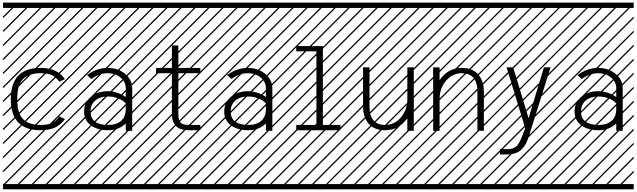

<svg xmlns="http://www.w3.org/2000/svg" viewBox="-23 -990 4819 1453"><path d="M468.3 -391.1 425.3 -371.6Q403.3 -404.3 372.1 -420.2Q340.8 -436 283.2 -436Q240.7 -436 209.2 -425.8Q177.7 -415.5 158.4 -398.7Q139.2 -381.8 127.4 -356Q115.7 -330.1 111.6 -302.7Q107.4 -275.4 107.4 -240.2Q107.4 -205.1 111.6 -177.7Q115.7 -150.4 127.4 -124.5Q139.2 -98.6 158.4 -81.8Q177.7 -64.9 209.2 -54.7Q240.7 -44.4 283.2 -44.4Q340.8 -44.4 372.3 -60.5Q403.8 -76.7 425.8 -108.9L468.8 -89.4Q440.4 -48.3 396.5 -26.4Q352.5 -4.4 283.2 -4.4Q58.6 -4.4 58.6 -240.2Q58.6 -476.1 283.2 -476.1Q352.1 -476.1 396 -454.1Q439.9 -432.1 468.3 -391.1ZM0 402.8H530.3V442.9H0ZM0 -970.2H530.3V-930.2H0ZM526.9 410.6 533.7 417.5 525.4 425.8 518.6 418.9ZM526.9 304.7 533.7 311.5 419.4 425.8 412.6 418.9ZM526.9 198.7 533.7 205.6 313.5 425.8 306.6 418.9ZM526.9 92.3 533.7 99.1 207.5 425.8 200.7 418.9ZM526.9 -13.2 533.7 -6.3 101.6 425.8 94.7 418.9ZM526.9 -119.1 533.7 -112.3 3.4 418 -3.4 411.1ZM526.9 -225.6 533.7 -218.8 3.4 311.5 -3.4 304.7ZM526.9 -331.5 533.7 -324.7 3.4 205.6 -3.4 198.7ZM526.9 -438 533.7 -431.2 3.4 99.1 -3.4 92.3ZM526.9 -543.5 533.7 -536.6 3.4 -6.3 -3.4 -13.2ZM526.9 -649.4 533.7 -642.6 3.4 -112.3 -3.4 -119.1ZM526.9 -755.9 533.7 -749 3.4 -218.8 -3.4 -225.6ZM526.9 -861.8 533.7 -855 3.4 -324.7 -3.4 -331.5ZM516.6 -958 523.4 -951.2 3.4 -431.2 -3.4 -438ZM411.1 -958 418 -951.2 3.4 -536.6 -3.4 -543.5ZM305.2 -958 312 -951.2 3.4 -642.6 -3.4 -649.4ZM198.7 -958 205.6 -951.2 3.4 -749 -3.4 -755.9ZM92.3 -958 99.1 -951.2 3.4 -855 -3.4 -861.8Z M977.5 -321.8V0H928.7V-55.2Q875.5 -4.4 794.4 -4.4Q713.9 -4.4 663.6 -42Q613.3 -79.6 613.3 -145.5Q613.3 -215.3 664.3 -257.6Q715.3 -299.8 791.5 -299.8Q864.7 -299.8 928.7 -255.9V-321.8Q928.7 -370.6 888.9 -403.3Q849.1 -436 792 -436Q726.6 -436 668.5 -392.1L635.3 -421.4Q707.5 -476.1 792 -476.1Q869.1 -476.1 923.3 -431.4Q977.5 -386.7 977.5 -321.8ZM794.4 -44.4Q857.9 -44.4 893.3 -75.2Q928.7 -106 928.7 -167V-206.5Q907.7 -231.9 870.8 -245.8Q834 -259.8 791.5 -259.8Q734.9 -259.8 698.5 -229.7Q662.1 -199.7 662.1 -145.5Q662.1 -95.7 696.3 -70.1Q730.5 -44.4 794.4 -44.4ZM530.3 402.8H1060.5V442.9H530.3ZM530.3 -970.2H1060.5V-930.2H530.3ZM1057.1 410.6 1064 417.5 1055.7 425.8 1048.8 418.9ZM1057.1 304.7 1064 311.5 949.7 425.8 942.9 418.9ZM1057.1 198.7 1064 205.6 843.8 425.8 836.9 418.9ZM1057.1 92.3 1064 99.1 737.8 425.8 731 418.9ZM1057.1 -13.2 1064 -6.3 631.8 425.8 625 418.9ZM1057.1 -119.1 1064 -112.3 533.7 418 526.9 411.1ZM1057.1 -225.6 1064 -218.8 533.7 311.5 526.9 304.7ZM1057.1 -331.5 1064 -324.7 533.7 205.6 526.9 198.7ZM1057.1 -438 1064 -431.2 533.7 99.1 526.9 92.3ZM1057.1 -543.5 1064 -536.6 533.7 -6.3 526.9 -13.2ZM1057.1 -649.4 1064 -642.6 533.7 -112.3 526.9 -119.1ZM1057.1 -755.9 1064 -749 533.7 -218.8 526.9 -225.6ZM1057.1 -861.8 1064 -855 533.7 -324.7 526.9 -331.5ZM1046.9 -958 1053.7 -951.2 533.7 -431.2 526.9 -438ZM941.4 -958 948.2 -951.2 533.7 -536.6 526.9 -543.5ZM835.4 -958 842.3 -951.2 533.7 -642.6 526.9 -649.4ZM729 -958 735.8 -951.2 533.7 -749 526.9 -755.9ZM622.6 -958 629.4 -951.2 533.7 -855 526.9 -861.8Z M1277.8 -646H1326.7V-476.1H1493.2V-436H1326.7V-130.4Q1326.7 -80.1 1343.3 -62.3Q1359.9 -44.4 1402.8 -44.4H1493.2V-4.4H1402.8Q1277.8 -4.4 1277.8 -130.4V-436H1158.2V-476.1H1277.8ZM1060.5 402.8H1590.8V442.9H1060.5ZM1060.5 -970.2H1590.8V-930.2H1060.5ZM1587.4 410.6 1594.2 417.5 1585.9 425.8 1579.1 418.9ZM1587.4 304.7 1594.2 311.5 1480 425.8 1473.1 418.9ZM1587.4 198.7 1594.2 205.6 1374 425.8 1367.2 418.9ZM1587.4 92.3 1594.2 99.1 1268.1 425.8 1261.2 418.9ZM1587.4 -13.2 1594.2 -6.3 1162.1 425.8 1155.3 418.9ZM1587.4 -119.1 1594.2 -112.3 1064 418 1057.1 411.1ZM1587.4 -225.6 1594.2 -218.8 1064 311.5 1057.1 304.7ZM1587.4 -331.5 1594.2 -324.7 1064 205.6 1057.1 198.7ZM1587.4 -438 1594.2 -431.2 1064 99.1 1057.1 92.3ZM1587.4 -543.5 1594.2 -536.6 1064 -6.3 1057.1 -13.2ZM1587.4 -649.4 1594.2 -642.6 1064 -112.3 1057.1 -119.1ZM1587.4 -755.9 1594.2 -749 1064 -218.8 1057.1 -225.6ZM1587.4 -861.8 1594.2 -855 1064 -324.7 1057.1 -331.5ZM1577.1 -958 1584 -951.2 1064 -431.2 1057.1 -438ZM1471.7 -958 1478.5 -951.2 1064 -536.6 1057.1 -543.5ZM1365.7 -958 1372.6 -951.2 1064 -642.6 1057.1 -649.4ZM1259.3 -958 1266.1 -951.2 1064 -749 1057.1 -755.9ZM1152.8 -958 1159.7 -951.2 1064 -855 1057.1 -861.8Z M2038.1 -321.8V0H1989.3V-55.2Q1936 -4.4 1855 -4.4Q1774.4 -4.4 1724.1 -42Q1673.8 -79.6 1673.8 -145.5Q1673.8 -215.3 1724.9 -257.6Q1775.9 -299.8 1852.1 -299.8Q1925.3 -299.8 1989.3 -255.9V-321.8Q1989.3 -370.6 1949.5 -403.3Q1909.7 -436 1852.5 -436Q1787.1 -436 1729 -392.1L1695.8 -421.4Q1768.1 -476.1 1852.5 -476.1Q1929.7 -476.1 1983.9 -431.4Q2038.1 -386.7 2038.1 -321.8ZM1855 -44.4Q1918.5 -44.4 1953.9 -75.2Q1989.3 -106 1989.3 -167V-206.5Q1968.3 -231.9 1931.4 -245.8Q1894.5 -259.8 1852.1 -259.8Q1795.4 -259.8 1759 -229.7Q1722.7 -199.7 1722.7 -145.5Q1722.7 -95.7 1756.8 -70.1Q1791 -44.4 1855 -44.4ZM1590.8 402.8H2121.1V442.9H1590.8ZM1590.8 -970.2H2121.1V-930.2H1590.8ZM2117.7 410.6 2124.5 417.5 2116.2 425.8 2109.4 418.9ZM2117.7 304.7 2124.5 311.5 2010.3 425.8 2003.4 418.9ZM2117.7 198.7 2124.5 205.6 1904.3 425.8 1897.5 418.9ZM2117.7 92.3 2124.5 99.1 1798.3 425.8 1791.5 418.9ZM2117.7 -13.2 2124.5 -6.3 1692.4 425.8 1685.5 418.9ZM2117.7 -119.1 2124.5 -112.3 1594.2 418 1587.4 411.1ZM2117.7 -225.6 2124.5 -218.8 1594.2 311.5 1587.4 304.7ZM2117.7 -331.5 2124.5 -324.7 1594.2 205.6 1587.4 198.7ZM2117.7 -438 2124.5 -431.2 1594.2 99.1 1587.4 92.3ZM2117.7 -543.5 2124.5 -536.6 1594.2 -6.3 1587.4 -13.2ZM2117.7 -649.4 2124.5 -642.6 1594.2 -112.3 1587.4 -119.1ZM2117.7 -755.9 2124.5 -749 1594.2 -218.8 1587.4 -225.6ZM2117.7 -861.8 2124.5 -855 1594.2 -324.7 1587.4 -331.5ZM2107.4 -958 2114.3 -951.2 1594.2 -431.2 1587.4 -438ZM2002 -958 2008.8 -951.2 1594.2 -536.6 1587.4 -543.5ZM1896 -958 1902.8 -951.2 1594.2 -642.6 1587.4 -649.4ZM1789.6 -958 1796.4 -951.2 1594.2 -749 1587.4 -755.9ZM1683.1 -958 1689.9 -951.2 1594.2 -855 1587.4 -861.8Z M2218.8 -4.4V-44.4H2371.6V-601.6H2218.8V-641.6H2420.4V-44.4H2553.7V-4.4ZM2121.1 402.8H2651.4V442.9H2121.1ZM2121.1 -970.2H2651.4V-930.2H2121.1ZM2647.9 410.6 2654.8 417.5 2646.5 425.8 2639.6 418.9ZM2647.9 304.7 2654.8 311.5 2540.5 425.8 2533.7 418.9ZM2647.9 198.7 2654.8 205.6 2434.6 425.8 2427.7 418.9ZM2647.9 92.3 2654.8 99.1 2328.6 425.8 2321.8 418.9ZM2647.9 -13.2 2654.8 -6.3 2222.7 425.8 2215.8 418.9ZM2647.9 -119.1 2654.8 -112.3 2124.5 418 2117.7 411.1ZM2647.9 -225.6 2654.8 -218.8 2124.5 311.5 2117.7 304.7ZM2647.9 -331.5 2654.8 -324.7 2124.5 205.6 2117.7 198.7ZM2647.9 -438 2654.8 -431.2 2124.5 99.1 2117.7 92.3ZM2647.9 -543.5 2654.8 -536.6 2124.5 -6.3 2117.7 -13.2ZM2647.9 -649.4 2654.8 -642.6 2124.5 -112.3 2117.7 -119.1ZM2647.9 -755.9 2654.8 -749 2124.5 -218.8 2117.7 -225.6ZM2647.9 -861.8 2654.8 -855 2124.5 -324.7 2117.7 -331.5ZM2637.7 -958 2644.5 -951.2 2124.5 -431.2 2117.7 -438ZM2532.2 -958 2539.1 -951.2 2124.5 -536.6 2117.7 -543.5ZM2426.3 -958 2433.1 -951.2 2124.5 -642.6 2117.7 -649.4ZM2319.8 -958 2326.7 -951.2 2124.5 -749 2117.7 -755.9ZM2213.4 -958 2220.2 -951.2 2124.5 -855 2117.7 -861.8Z M3108.4 0H3059.6V-97.7Q3032.7 -54.7 2990 -29.5Q2947.3 -4.4 2891.1 -4.4Q2810.1 -4.4 2767.3 -53.7Q2724.6 -103 2724.6 -182.1V-480.5H2773.4V-182.1Q2773.4 -113.8 2803.7 -79.1Q2834 -44.4 2891.1 -44.4Q2962.4 -44.4 3011 -101.8Q3059.6 -159.2 3059.6 -240.2V-480.5H3108.4ZM2651.4 402.8H3181.6V442.9H2651.4ZM2651.4 -970.2H3181.6V-930.2H2651.4ZM3178.2 410.6 3185.1 417.5 3176.8 425.8 3169.9 418.9ZM3178.2 304.7 3185.1 311.5 3070.8 425.8 3064 418.9ZM3178.2 198.7 3185.1 205.6 2964.8 425.8 2958 418.9ZM3178.2 92.3 3185.1 99.1 2858.9 425.8 2852.1 418.9ZM3178.2 -13.2 3185.1 -6.3 2752.9 425.8 2746.1 418.9ZM3178.2 -119.1 3185.1 -112.3 2654.8 418 2647.9 411.1ZM3178.2 -225.6 3185.1 -218.8 2654.8 311.5 2647.9 304.7ZM3178.2 -331.5 3185.1 -324.7 2654.8 205.6 2647.9 198.7ZM3178.2 -438 3185.1 -431.2 2654.8 99.1 2647.9 92.3ZM3178.2 -543.5 3185.1 -536.6 2654.8 -6.3 2647.9 -13.2ZM3178.2 -649.4 3185.1 -642.6 2654.8 -112.3 2647.9 -119.1ZM3178.2 -755.9 3185.1 -749 2654.8 -218.8 2647.9 -225.6ZM3178.2 -861.8 3185.1 -855 2654.8 -324.7 2647.9 -331.5ZM3168 -958 3174.8 -951.2 2654.8 -431.2 2647.9 -438ZM3062.5 -958 3069.3 -951.2 2654.8 -536.6 2647.9 -543.5ZM2956.5 -958 2963.4 -951.2 2654.8 -642.6 2647.9 -649.4ZM2850.1 -958 2856.9 -951.2 2654.8 -749 2647.9 -755.9ZM2743.7 -958 2750.5 -951.2 2654.8 -855 2647.9 -861.8Z M3254.9 -480.5H3303.7V-382.8Q3330.6 -425.8 3373.3 -450.9Q3416 -476.1 3472.2 -476.1Q3553.2 -476.1 3595.9 -426.8Q3638.7 -377.4 3638.7 -298.3V0H3589.8V-298.3Q3589.8 -366.7 3559.6 -401.4Q3529.3 -436 3472.2 -436Q3400.9 -436 3352.3 -378.7Q3303.7 -321.3 3303.7 -240.2V0H3254.9ZM3181.6 402.8H3711.9V442.9H3181.6ZM3181.6 -970.2H3711.9V-930.2H3181.6ZM3708.5 410.6 3715.3 417.5 3707 425.8 3700.2 418.9ZM3708.5 304.7 3715.3 311.5 3601.1 425.8 3594.2 418.9ZM3708.5 198.7 3715.3 205.6 3495.1 425.8 3488.3 418.9ZM3708.5 92.3 3715.3 99.1 3389.2 425.8 3382.3 418.9ZM3708.5 -13.2 3715.3 -6.3 3283.2 425.8 3276.4 418.9ZM3708.5 -119.1 3715.3 -112.3 3185.1 418 3178.2 411.1ZM3708.5 -225.6 3715.3 -218.8 3185.1 311.5 3178.2 304.7ZM3708.5 -331.5 3715.3 -324.7 3185.1 205.6 3178.2 198.7ZM3708.5 -438 3715.3 -431.2 3185.1 99.1 3178.2 92.3ZM3708.5 -543.5 3715.3 -536.6 3185.1 -6.3 3178.2 -13.2ZM3708.5 -649.4 3715.3 -642.6 3185.1 -112.3 3178.2 -119.1ZM3708.5 -755.9 3715.3 -749 3185.1 -218.8 3178.2 -225.6ZM3708.5 -861.8 3715.3 -855 3185.1 -324.7 3178.2 -331.5ZM3698.2 -958 3705.1 -951.2 3185.1 -431.2 3178.2 -438ZM3592.8 -958 3599.6 -951.2 3185.1 -536.6 3178.2 -543.5ZM3486.8 -958 3493.7 -951.2 3185.1 -642.6 3178.2 -649.4ZM3380.4 -958 3387.2 -951.2 3185.1 -749 3178.2 -755.9ZM3273.9 -958 3280.8 -951.2 3185.1 -855 3178.2 -861.8Z M3860.8 -480.5 3977.1 -95.7 4093.3 -480.5H4143.6L3980 39.1Q3969.2 73.2 3957 96.7Q3944.8 120.1 3925.3 139.9Q3905.8 159.7 3877 169.2Q3848.1 178.7 3808.6 178.7H3760.7V138.7H3808.6Q3828.1 138.7 3842.3 136.5Q3856.4 134.3 3867.9 128.2Q3879.4 122.1 3887.2 115Q3895 107.9 3903.6 93.3Q3912.1 78.6 3918 65.2Q3923.8 51.8 3933.1 27.3L3951.7 -19.5L3810.5 -480.5ZM3711.9 402.8H4242.2V442.9H3711.9ZM3711.9 -970.2H4242.2V-930.2H3711.9ZM4238.8 410.6 4245.6 417.5 4237.3 425.8 4230.5 418.9ZM4238.8 304.7 4245.6 311.5 4131.3 425.8 4124.5 418.9ZM4238.8 198.7 4245.6 205.6 4025.4 425.8 4018.6 418.9ZM4238.8 92.3 4245.6 99.1 3919.4 425.8 3912.6 418.9ZM4238.8 -13.2 4245.6 -6.3 3813.5 425.8 3806.6 418.9ZM4238.8 -119.1 4245.6 -112.3 3715.3 418 3708.5 411.1ZM4238.8 -225.6 4245.6 -218.8 3715.3 311.5 3708.5 304.7ZM4238.8 -331.5 4245.6 -324.7 3715.3 205.6 3708.5 198.7ZM4238.8 -438 4245.6 -431.2 3715.3 99.1 3708.5 92.3ZM4238.8 -543.5 4245.6 -536.6 3715.3 -6.3 3708.5 -13.2ZM4238.8 -649.4 4245.6 -642.6 3715.3 -112.3 3708.5 -119.1ZM4238.8 -755.9 4245.6 -749 3715.3 -218.8 3708.5 -225.6ZM4238.8 -861.8 4245.6 -855 3715.3 -324.7 3708.5 -331.5ZM4228.5 -958 4235.4 -951.2 3715.3 -431.2 3708.5 -438ZM4123 -958 4129.9 -951.2 3715.3 -536.6 3708.5 -543.5ZM4017.1 -958 4023.9 -951.2 3715.3 -642.6 3708.5 -649.4ZM3910.6 -958 3917.5 -951.2 3715.3 -749 3708.5 -755.9ZM3804.2 -958 3811 -951.2 3715.3 -855 3708.5 -861.8Z M4689.5 -321.8V0H4640.6V-55.2Q4587.4 -4.4 4506.3 -4.4Q4425.8 -4.4 4375.5 -42Q4325.2 -79.6 4325.2 -145.5Q4325.2 -215.3 4376.2 -257.6Q4427.2 -299.8 4503.4 -299.8Q4576.7 -299.8 4640.6 -255.9V-321.8Q4640.6 -370.6 4600.8 -403.3Q4561 -436 4503.9 -436Q4438.5 -436 4380.4 -392.1L4347.2 -421.4Q4419.4 -476.1 4503.9 -476.1Q4581.1 -476.1 4635.3 -431.4Q4689.5 -386.7 4689.5 -321.8ZM4506.3 -44.4Q4569.8 -44.4 4605.2 -75.2Q4640.6 -106 4640.6 -167V-206.5Q4619.6 -231.9 4582.8 -245.8Q4545.9 -259.8 4503.4 -259.8Q4446.8 -259.8 4410.4 -229.7Q4374 -199.7 4374 -145.5Q4374 -95.7 4408.2 -70.1Q4442.4 -44.4 4506.3 -44.4ZM4242.2 402.8H4772.5V442.9H4242.2ZM4242.2 -970.2H4772.5V-930.2H4242.2ZM4769 410.6 4775.9 417.5 4767.6 425.8 4760.7 418.9ZM4769 304.7 4775.9 311.5 4661.6 425.8 4654.8 418.9ZM4769 198.7 4775.9 205.6 4555.7 425.8 4548.8 418.9ZM4769 92.3 4775.9 99.1 4449.7 425.8 4442.9 418.9ZM4769 -13.2 4775.9 -6.3 4343.8 425.8 4336.9 418.9ZM4769 -119.1 4775.9 -112.3 4245.6 418 4238.8 411.1ZM4769 -225.6 4775.9 -218.8 4245.6 311.5 4238.8 304.7ZM4769 -331.5 4775.9 -324.7 4245.6 205.6 4238.8 198.7ZM4769 -438 4775.9 -431.2 4245.6 99.1 4238.8 92.3ZM4769 -543.5 4775.9 -536.6 4245.6 -6.3 4238.8 -13.2ZM4769 -649.4 4775.9 -642.6 4245.6 -112.3 4238.8 -119.1ZM4769 -755.9 4775.9 -749 4245.6 -218.8 4238.8 -225.6ZM4769 -861.8 4775.9 -855 4245.6 -324.7 4238.8 -331.5ZM4758.8 -958 4765.6 -951.2 4245.6 -431.2 4238.8 -438ZM4653.3 -958 4660.2 -951.2 4245.6 -536.6 4238.8 -543.5ZM4547.4 -958 4554.2 -951.2 4245.6 -642.6 4238.8 -649.4ZM4440.9 -958 4447.8 -951.2 4245.6 -749 4238.8 -755.9ZM4334.5 -958 4341.3 -951.2 4245.6 -855 4238.8 -861.8Z"/></svg>

Font: AzarMehrMSRS3
Style: Regular
Weight: 1
Designer: Amin Abedi
Version: Version 1.00